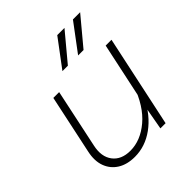

<svg xmlns="http://www.w3.org/2000/svg" viewBox="-212 -920 1074 1074"><g transform="rotate(-45 325.0 -382.5)"><path d="M195 -544 121 -195Q105 -121 139.5 -75.5Q174 -30 245 -30Q326 -30 399.5 -92Q473 -154 515 -274L507 -181Q463 -91 392 -39.5Q321 12 239 12Q178 12 136.5 -14Q95 -40 78 -86.5Q61 -133 75 -196L149 -544ZM609 -544 493 0H452L479 -150L563 -544ZM291 -614 413 -777H470L334 -614ZM415 -614 537 -777H594L458 -614Z"/></g></svg>

Font: Azeret Mono Thin Thin
Style: Italic
Weight: 250
Italic angle: -12°
Version: Version 1.002